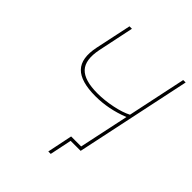

<svg xmlns="http://www.w3.org/2000/svg" viewBox="-232 -843 1112 1112"><g transform="rotate(45 323.5 -287.5)"><path d="M616 -710H636L486 0H404L376 135H356L388 -20H470L535 -326Q429 -284 323 -284Q202 -284 154.5 -333Q107 -382 129 -488L176 -710H196L150 -490Q130 -392 171 -348Q212 -304 319 -304Q378 -304 440 -317Q502 -330 540 -350Z"/></g></svg>

Font: Raleway-v4020 Thin
Style: Italic
Weight: 250
Italic angle: -12°
Designer: Matt McInerney, Pablo Impallari, Rodrigo Fuenzalida
Foundry: Matt McInerney, Pablo Impallari, Rodrigo Fuenzalida
Version: Version 4.020;PS 004.020;hotconv 1.0.88;makeotf.lib2.5.64775